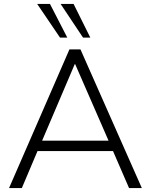

<svg xmlns="http://www.w3.org/2000/svg" viewBox="-20 -956 768 976"><path d="M26 0 333 -705H389L701 0H636L548 -203L577 -188H143L177 -203L91 0ZM360 -630 189 -229 166 -241H554L537 -229L362 -630ZM402 -765 288 -936H354L439 -765ZM285 -765 169 -936H234L322 -765Z"/></svg>

Font: Mulish ExtraLight Light
Style: Regular
Weight: 300
Version: Version 3.603